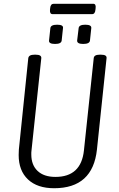

<svg xmlns="http://www.w3.org/2000/svg" viewBox="-20 -992 630 1018"><path d="M267 6Q178 6 128.5 -40.5Q79 -87 79 -170Q79 -185 80 -199L130 -684Q133 -702 162 -702H170Q200 -702 199 -684L147 -194Q146 -188 146 -183Q146 -178 146 -173Q146 -117 179.5 -85.5Q213 -54 274 -54Q410 -54 425 -194L477 -684Q479 -702 508 -702H516Q547 -702 545 -684L494 -199Q472 6 267 6ZM421 -759Q388 -759 389 -777L397 -843Q399 -861 432 -861Q466 -861 464 -843L457 -777Q455 -759 421 -759ZM272 -759Q238 -759 240 -777L247 -843Q249 -861 283 -861Q317 -861 314 -843L307 -777Q305 -759 272 -759ZM259 -917Q243 -917 245 -940L246 -949Q248 -972 265 -972H474Q490 -972 487 -949L486 -940Q484 -917 468 -917Z"/></svg>

Font: Asap Condensed Condensed Light
Style: Italic
Weight: 300
Width: 3
Italic angle: -6°
Designer: Pablo Cosgaya
Foundry: Omnibus-Type
Version: Version 3.001; ttfautohint (v1.8.4.7-5d5b)